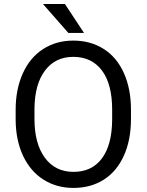

<svg xmlns="http://www.w3.org/2000/svg" viewBox="-20 -922 728 952"><path d="M629.4 -332.5Q629.4 -228 594.2 -150.1Q559.1 -72.3 494.6 -31.2Q430.2 9.8 344.2 9.8Q260.3 9.8 195.3 -31.5Q130.4 -72.8 94.5 -149.2Q58.6 -225.6 57.6 -326.2V-377.4Q57.6 -480 93.3 -558.6Q128.9 -637.2 194.1 -679Q259.3 -720.7 343.3 -720.7Q428.7 -720.7 493.9 -679.4Q559.1 -638.2 594.2 -559.8Q629.4 -481.4 629.4 -377.4ZM536.1 -378.4Q536.1 -504.9 485.4 -572.5Q434.6 -640.1 343.3 -640.1Q254.4 -640.1 203.4 -572.5Q152.3 -504.9 150.9 -384.8V-332.5Q150.9 -210 202.4 -139.9Q253.9 -69.8 344.2 -69.8Q435.1 -69.8 484.9 -136Q534.7 -202.1 536.1 -325.7ZM396.5 -758.8H318.8L192.9 -902.3H301.8Z"/></svg>

Font: Roboto-ThirdPerson-AD3FC
Style: ThirdPerson-AD3FC
Weight: 400
Designer: Google
Version: Version 2.137; 2017